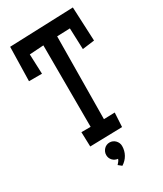

<svg xmlns="http://www.w3.org/2000/svg" viewBox="-216 -782 881 1037"><g transform="rotate(-30 224.5 -263.5)"><path d="M432.6 -489.3 357.4 -479.5 352.5 -611.3 271.5 -608.4 266.6 -94.7 335 -96.7 330.1 -8.8 128.9 -3.9 126 -94.7H183.6L182.6 -603.5L94.7 -597.7L99.6 -474.6H18.6L23.4 -686.5L422.9 -701.2ZM279.3 79.6Q279.3 108.9 265.6 133.3Q252 157.7 227.1 173.3L206.5 156.7Q209 154.3 211.9 150.9Q214.8 147.5 217.8 143.8Q220.7 140.1 222.9 136.2Q225.1 132.3 225.6 128.9Q206.1 127 193.1 113Q180.2 99.1 180.2 79.6Q180.2 69.3 184.1 60.3Q188 51.3 194.6 44.2Q201.2 37.1 210.2 33.2Q219.2 29.3 229.5 29.3Q239.7 29.3 248.8 33.2Q257.8 37.1 264.6 44.2Q271.5 51.3 275.4 60.3Q279.3 69.3 279.3 79.6Z"/></g></svg>

Font: Maiden Orange
Style: Regular
Weight: 400
Designer: Astigmatic (AOETI)
Foundry: Astigmatic (AOETI)
Version: Version 1.001